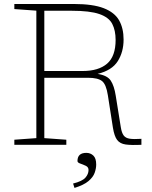

<svg xmlns="http://www.w3.org/2000/svg" viewBox="-20 -727 762 964"><path d="M52 -681.5V-707H350.5Q446.5 -707 501 -685.8Q555.5 -664.5 578 -624.8Q600.5 -585 600.5 -528.5Q600.5 -466 571.2 -419.8Q542 -373.5 470 -356Q519 -348.5 536.2 -322Q553.5 -295.5 561 -247L586.5 -88.5Q591 -60 601 -46.8Q611 -33.5 631.8 -30.5Q652.5 -27.5 690 -30V0Q640 2.5 611.2 -1.5Q582.5 -5.5 568.2 -24.2Q554 -43 547 -85.5L521.5 -249Q513 -304 492 -320.2Q471 -336.5 422 -336.5H202.5V-33.5L313 -25.5V0H52V-25.5L162.5 -33.5V-673.5ZM395 -370.5Q475 -370.5 517.8 -407.5Q560.5 -444.5 560.5 -526.5Q560.5 -574.5 543.5 -607.2Q526.5 -640 478.8 -656.5Q431 -673 339.5 -673H202.5V-370.5ZM347 194.5Q393 183 408.8 165Q424.5 147 424.5 126.5Q424.5 112 410.8 105.5Q397 99 383 94.2Q369 89.5 369 81.5Q369 40.5 413.5 40.5Q434 40.5 448.5 54Q463 67.5 463 99Q463 119 455.2 140.8Q447.5 162.5 424.2 182.2Q401 202 354 216.5Z"/></svg>

Font: Newsreader Caption ExtraLight
Style: Regular
Weight: 275
Designer: Hugues Gentile
Foundry: Production Type
Version: Version 1.001